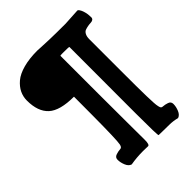

<svg xmlns="http://www.w3.org/2000/svg" viewBox="-232 -891 1087 1087"><g transform="rotate(-45 311.5 -348.0)"><path d="M478.5 -758.8Q488.3 -758.8 579.1 -764.6Q582.5 -764.6 588.9 -756.3Q595.2 -748 601.3 -727.8Q607.4 -707.5 607.4 -682.1Q607.4 -671.9 600.3 -667Q593.3 -662.1 582.5 -661.9Q571.8 -661.6 559.6 -659.4Q547.4 -657.2 536.6 -653.3Q525.9 -649.4 518.8 -636.2Q511.7 -623 511.7 -601.6V-350.1Q511.7 -276.4 512 -228.8Q512.2 -181.2 513.2 -144.8Q514.2 -108.4 515.4 -89.4Q516.6 -70.3 519.3 -58.3Q522 -46.4 524.9 -43Q527.8 -39.6 532.7 -38.6Q546.4 -37.1 553.5 -35.9Q560.5 -34.7 570.6 -31.2Q580.6 -27.8 585 -21.5Q589.4 -15.1 589.4 -5.9Q589.4 16.6 579.6 40Q569.8 63.5 551.3 69.3Q519.5 61 488.3 61Q466.8 61 437.5 60.3Q408.2 59.6 405.3 59.6Q400.4 59.6 400.4 -116.2Q400.4 -134.8 400.4 -189.7Q400.4 -244.6 400.6 -362.1Q400.9 -479.5 400.9 -650.4Q400.9 -652.8 355 -652.8Q350.1 -652.8 346.9 -652.8Q343.8 -652.8 338.9 -652.6Q334 -652.3 331.8 -651.9Q329.6 -651.4 329.6 -650.4V-350.1Q329.6 -239.3 330.3 -117.2Q331.1 4.9 331.1 23.4Q331.1 62 318.4 62Q315.9 62 302.5 61.5Q289.1 61 278.8 61Q228.5 61 180.2 69.3Q161.6 63.5 151.9 40Q142.1 16.6 142.1 -5.9Q142.1 -15.1 146.5 -21.5Q150.9 -27.8 160.9 -31.2Q170.9 -34.7 178 -35.9Q185.1 -37.1 198.7 -38.6Q208.5 -40.5 212.4 -58.1Q218.8 -88.9 219.7 -285.2Q219.7 -325.7 220.2 -428.7V-433.1Q108.9 -433.1 62.5 -475.3Q16.1 -517.6 16.1 -606Q16.1 -637.2 29.3 -664.6Q42.5 -691.9 69.8 -715.1Q97.2 -738.3 145.5 -751.5Q193.8 -764.6 258.3 -764.6Q264.2 -764.6 283.7 -763.2Q303.2 -761.7 352.1 -760.3Q400.9 -758.8 478.5 -758.8Z"/></g></svg>

Font: Coustard
Style: Regular
Weight: 400
Foundry: vernon adams
Version: Version 1.001